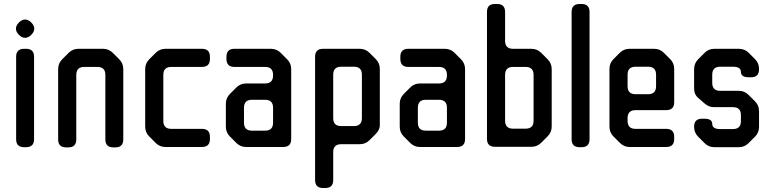

<svg xmlns="http://www.w3.org/2000/svg" viewBox="-20 -730 3881 964"><path d="M75 -555Q90 -540 106 -540Q122 -540 137 -555Q152 -570 152 -586Q152 -602 137 -617Q122 -632 106 -632Q90 -632 75 -617Q60 -602 60 -586Q60 -570 75 -555ZM101 9H111Q151 9 151 -31V-445Q151 -485 111 -485H101Q61 -485 61 -445V-31Q61 9 101 9Z M312 10H323Q363 10 363 -30V-354Q363 -394 403 -394H469Q509 -394 509 -354V-30Q509 10 549 10H559Q599 10 599 -30V-383Q599 -412 579 -432L547 -464Q526 -485 498 -485H374Q345 -485 325 -465L292 -432Q272 -412 272 -383V-30Q272 10 312 10Z M762 -12Q782 8 811 8H994Q1034 8 1034 -32V-43Q1034 -83 994 -83H840Q800 -83 800 -123V-354Q800 -394 840 -394H994Q1034 -394 1034 -434V-445Q1034 -485 994 -485H811Q782 -485 762 -465L729 -432Q709 -412 709 -383V-94Q709 -65 729 -45Z M1167 -12Q1187 8 1216 8H1402Q1442 8 1442 -32V-383Q1442 -412 1422 -432L1389 -465Q1369 -485 1340 -485H1157Q1117 -485 1117 -445V-434Q1117 -394 1157 -394H1311Q1351 -394 1351 -354V-351Q1351 -311 1311 -311H1216Q1187 -311 1167 -291L1135 -259Q1114 -238 1114 -210V-94Q1114 -65 1134 -45ZM1205 -114V-189Q1205 -229 1245 -229H1311Q1351 -229 1351 -189V-114Q1351 -74 1311 -74H1245Q1205 -74 1205 -114Z M1602 214H1613Q1653 214 1653 174V34Q1653 -6 1693 -6H1786Q1815 -6 1835 -26L1867 -58Q1889 -80 1887 -108V-384Q1887 -413 1867 -433L1835 -465Q1815 -485 1786 -485H1602Q1562 -485 1562 -445V174Q1562 214 1602 214ZM1653 -137V-355Q1653 -395 1693 -395H1757Q1797 -395 1797 -355V-137Q1797 -97 1757 -97H1693Q1653 -97 1653 -137Z M2040 -12Q2060 8 2089 8H2275Q2315 8 2315 -32V-383Q2315 -412 2295 -432L2262 -465Q2242 -485 2213 -485H2030Q1990 -485 1990 -445V-434Q1990 -394 2030 -394H2184Q2224 -394 2224 -354V-351Q2224 -311 2184 -311H2089Q2060 -311 2040 -291L2008 -259Q1987 -238 1987 -210V-94Q1987 -65 2007 -45ZM2078 -114V-189Q2078 -229 2118 -229H2184Q2224 -229 2224 -189V-114Q2224 -74 2184 -74H2118Q2078 -74 2078 -114Z M2465 7H2648Q2677 7 2697 -13L2730 -46Q2750 -66 2750 -95V-383Q2750 -412 2730 -432L2697 -465Q2677 -485 2648 -485H2556Q2516 -485 2516 -525V-670Q2516 -710 2476 -710H2465Q2425 -710 2425 -670V-33Q2425 7 2465 7ZM2516 -124V-354Q2516 -394 2556 -394H2619Q2659 -394 2659 -354V-124Q2659 -84 2619 -84H2556Q2516 -84 2516 -124Z M2890 9H2900Q2940 9 2940 -31V-670Q2940 -710 2900 -710H2890Q2850 -710 2850 -670V-31Q2850 9 2890 9Z M3092 -13Q3113 8 3141 8H3325Q3365 8 3365 -32V-43Q3365 -83 3325 -83H3171Q3131 -83 3131 -123V-137Q3131 -177 3171 -177H3325Q3365 -177 3365 -217V-384Q3365 -413 3345 -433L3313 -465Q3293 -485 3264 -485H3141Q3112 -485 3092 -465L3060 -433Q3040 -413 3040 -384V-94Q3040 -65 3060 -45ZM3131 -297V-355Q3131 -395 3171 -395H3234Q3274 -395 3274 -355V-297Q3274 -257 3234 -257H3171Q3131 -257 3131 -297Z M3518 -11Q3538 9 3567 9H3689Q3718 9 3738 -11L3771 -44Q3791 -64 3791 -93V-172Q3791 -201 3771 -221L3738 -254Q3718 -274 3689 -274H3596Q3556 -274 3556 -314V-355Q3556 -395 3596 -395H3660Q3700 -395 3700 -369Q3700 -342 3740 -342H3751Q3791 -342 3791 -382V-384Q3791 -413 3771 -433L3739 -465Q3719 -485 3689 -485H3567Q3538 -485 3518 -465L3486 -433Q3465 -412 3465 -384V-286Q3465 -255 3487 -237L3517 -211Q3529 -201 3540 -196.5Q3551 -192 3566 -192H3660Q3700 -192 3700 -152V-122Q3700 -82 3660 -82H3596Q3556 -82 3556 -108Q3556 -134 3516 -134H3505Q3465 -134 3465 -94V-93Q3465 -64 3485 -44Z"/></svg>

Font: WDXL Lubrifont JP N
Style: Regular
Weight: 400
Designer: [WDXL Lubrifont] Copyright 2020-2022 (c) NightFurySL2001, Skr-ZERO; [ZCOOL QingKe HuangYou] Copyright 2018-2022 (c) The 
Version: Version 2.001;hotconv 1.1.1;makeotfexe 2.6.0